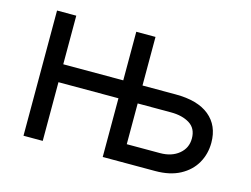

<svg xmlns="http://www.w3.org/2000/svg" viewBox="-80 -677 1058 808"><g transform="rotate(15 449.5 -272.5)"><path d="M76.7 0V-545.5H160.5V-333.8H421.9V-545.5H505.7V-333.8H650.6Q746.4 -333.8 797.2 -292.3Q848 -250.7 848 -176.1Q848 -127.1 825.3 -87.2Q802.6 -47.2 758.5 -23.6Q714.5 0 650.6 0H421.9V-255.7H160.5V0ZM505.7 -255.7V-78.1H650.6Q700.6 -78.1 732.4 -104.2Q764.2 -130.3 764.2 -171.9Q764.2 -215.6 732.4 -235.6Q700.6 -255.7 650.6 -255.7Z"/></g></svg>

Font: Inter UI
Style: Regular
Weight: 400
Designer: Rasmus Andersson
Foundry: rsms
Version: 3.2;8d6f07862